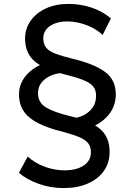

<svg xmlns="http://www.w3.org/2000/svg" viewBox="-20 -735 668 980"><path d="M305.5 225Q236.5 225 175.2 202.5Q114 180 76.5 147L121.5 64Q158.5 98 209 116.2Q259.5 134.5 309 134.5Q370 134.5 407 110Q444 85.5 444 42.5Q444 15.5 431.2 -2.2Q418.5 -20 387.5 -33.8Q356.5 -47.5 302 -62Q224.5 -81 175 -106.2Q125.5 -131.5 101.2 -167Q77 -202.5 77 -254Q77 -293 95.8 -325.5Q114.5 -358 147.8 -381.8Q181 -405.5 225 -418.2Q269 -431 319.5 -430L316.5 -363.5Q277.5 -364 245 -351.2Q212.5 -338.5 193.2 -315.2Q174 -292 174 -259.5Q174 -210.5 216 -186Q258 -161.5 336.5 -142.5Q441 -118.5 490.2 -77.2Q539.5 -36 539.5 40Q539.5 96.5 509.8 138Q480 179.5 427.2 202.2Q374.5 225 305.5 225ZM321.5 -63V-128.5Q363.5 -128.5 397.2 -142.5Q431 -156.5 450.8 -183Q470.5 -209.5 470.5 -247Q470.5 -276 454.5 -294.8Q438.5 -313.5 402.5 -327.5Q366.5 -341.5 307.5 -356Q202 -382 155 -423.8Q108 -465.5 108 -538Q108 -589 136.5 -629.2Q165 -669.5 214.8 -692.2Q264.5 -715 329 -715Q392 -715 448 -696Q504 -677 546 -641L504 -556.5Q480.5 -578.5 450.8 -593.8Q421 -609 388.2 -617.2Q355.5 -625.5 323.5 -625.5Q268.5 -625.5 234.8 -602Q201 -578.5 201 -539.5Q201 -509.5 216 -491.2Q231 -473 263.5 -460.8Q296 -448.5 347 -436Q457 -410.5 514 -369.5Q571 -328.5 571 -254.5Q571 -196.5 538 -153.5Q505 -110.5 448.8 -86.8Q392.5 -63 321.5 -63Z"/></svg>

Font: Geologica Thin Cursive
Style: Regular
Weight: 400
Version: Version 1.010;gftools[0.9.28]